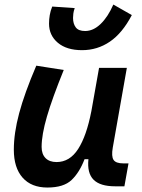

<svg xmlns="http://www.w3.org/2000/svg" viewBox="-20 -817 626 847"><path d="M189 10.3Q118.2 10.3 79.6 -33.4Q41 -77.1 41 -156.7Q41 -229.5 64.5 -317.4Q87.9 -405.3 140.1 -527.3L261.2 -508.3Q210.4 -383.3 187 -302.7Q163.6 -222.2 163.6 -168.9Q163.6 -137.2 180.9 -119.6Q198.2 -102.1 229.5 -102.1Q287.6 -102.1 324.7 -159.7Q361.8 -217.3 382.8 -325.7V-325.2L417 -517.6H539.6L477.5 -166Q470.7 -127 481 -111.6Q491.2 -96.2 524.4 -96.2H546.9L528.8 4.9H487.8Q421.9 4.9 392.8 -24.2Q363.8 -53.2 370.1 -114.7H353Q330.6 -56.2 295.7 -22.9Q260.7 10.3 189 10.3ZM341.8 -595.7Q273.9 -595.7 235.1 -628.4Q196.3 -661.1 196.3 -712.9Q196.3 -731.9 199.5 -750.5Q202.6 -769 210.4 -788.1L309.6 -781.2Q304.7 -767.6 303.5 -756.8Q302.2 -746.1 302.2 -737.8Q302.2 -712.4 314.2 -696.3Q326.2 -680.2 355.5 -680.2Q391.6 -680.2 423.8 -711.2Q456.1 -742.2 480 -796.9L561.5 -750.5Q520 -670.9 464.8 -633.3Q409.7 -595.7 341.8 -595.7Z"/></svg>

Font: Cascadia Mono NF SemiBold
Style: Italic
Weight: 600
Italic angle: -10°
Monospace: yes
Designer: Aaron Bell
Foundry: Saja Typeworks
Version: Version 2404.023; ttfautohint (v1.8.4)